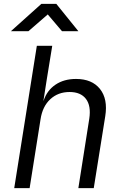

<svg xmlns="http://www.w3.org/2000/svg" viewBox="-20 -965 640 985"><path d="M53 0 169 -730H248L220 -558L203 -449H204Q221 -501 264.5 -530.5Q308 -560 370 -560Q452 -560 493 -508.5Q534 -457 520 -369L461 0H382L438 -356Q448 -422 421 -457.5Q394 -493 337 -493Q278 -493 238 -456Q198 -419 188 -353L132 0ZM36 -805 192 -945H269L382 -805H298L225 -891L126 -805Z"/></svg>

Font: JetBrains Mono NL Light
Style: Italic
Weight: 300
Italic angle: -9°
Designer: Philipp Nurullin, Konstantin Bulenkov
Foundry: JetBrains
Version: Version 2.304; ttfautohint (v1.8.4.7-5d5b)